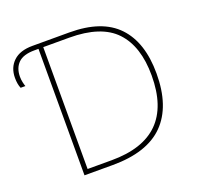

<svg xmlns="http://www.w3.org/2000/svg" viewBox="-125 -848 1012 983"><g transform="rotate(-20 381.0 -357.0)"><path d="M173 0V-689H151Q90 -689 62.5 -661.5Q35 -634 35 -587Q35 -571 38.5 -555.5Q42 -540 45 -533H19Q9 -556 9 -590Q9 -646 45 -680Q81 -714 149 -714H350Q527 -714 612.5 -624Q698 -534 698 -364Q698 -185 606.5 -92.5Q515 0 327 0ZM330 -25Q671 -25 671 -363Q671 -522 592.5 -605.5Q514 -689 340 -689H199V-25Z"/></g></svg>

Font: Noto Sans Thin
Style: Regular
Weight: 100
Designer: Monotype Design Team
Foundry: Monotype Imaging Inc.
Version: Version 2.007